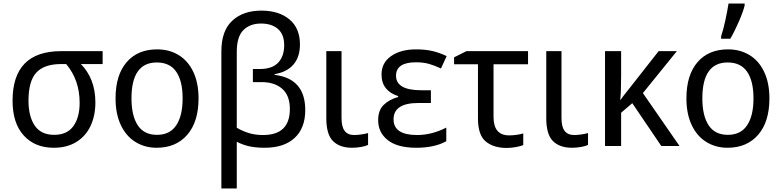

<svg xmlns="http://www.w3.org/2000/svg" viewBox="-20 -825 4418 1085"><path d="M284 10Q177 10 114 -59.5Q51 -129 51 -256Q51 -536 326 -536H560V-463H437Q476 -424 497.5 -369.5Q519 -315 519 -246Q519 -172 492 -114Q465 -56 412 -23Q359 10 284 10ZM286 -63Q359 -63 394.5 -112Q430 -161 430 -244Q430 -373 354 -463H325Q230 -463 185.5 -415Q141 -367 141 -256Q141 -167 176.5 -115Q212 -63 286 -63Z M865 10Q798 10 745 -23Q692 -56 662.5 -119Q633 -182 633 -269Q633 -401 695.5 -473.5Q758 -546 868 -546Q937 -546 990 -513.5Q1043 -481 1072.5 -418.5Q1102 -356 1102 -269Q1102 -137 1038.5 -63.5Q975 10 865 10ZM867 -63Q940 -63 976 -117Q1012 -171 1012 -269Q1012 -367 976 -419.5Q940 -472 866 -472Q723 -472 723 -269Q723 -171 758.5 -117Q794 -63 867 -63Z M1675 -574Q1675 -503 1638.5 -460.5Q1602 -418 1532 -406V-402Q1705 -381 1705 -203Q1705 -101 1645 -45.5Q1585 10 1476 10Q1425 10 1387.5 1.5Q1350 -7 1318 -24V240H1231V-535Q1231 -651 1292.5 -708Q1354 -765 1457 -765Q1556 -765 1615.5 -715.5Q1675 -666 1675 -574ZM1318 -531V-103Q1353 -83 1388 -72.5Q1423 -62 1467 -62Q1618 -62 1618 -209Q1618 -285 1575 -323Q1532 -361 1458 -361H1409V-435H1448Q1518 -435 1552 -471Q1586 -507 1586 -570Q1586 -630 1551 -661Q1516 -692 1455 -692Q1393 -692 1355.5 -655Q1318 -618 1318 -531Z M1910 -158Q1910 -109 1927.5 -85.5Q1945 -62 1982 -62Q2001 -62 2023.5 -65.5Q2046 -69 2060 -73V-6Q2046 1 2020 5.5Q1994 10 1969 10Q1900 10 1862 -27.5Q1824 -65 1824 -157V-536H1910Z M2415 -243H2345Q2204 -243 2204 -151Q2204 -62 2337 -62Q2420 -62 2502 -104V-27Q2436 10 2332 10Q2226 10 2171.5 -33Q2117 -76 2117 -146Q2117 -201 2147.5 -231.5Q2178 -262 2230 -277V-282Q2185 -296 2160.5 -326.5Q2136 -357 2136 -404Q2136 -470 2190 -508Q2244 -546 2332 -546Q2384 -546 2424 -536.5Q2464 -527 2504 -508L2472 -438Q2436 -455 2404 -464Q2372 -473 2331 -473Q2218 -473 2218 -397Q2218 -315 2361 -315H2415Z M2964 -462H2769V-164Q2769 -60 2857 -60Q2877 -60 2899 -63Q2921 -66 2937 -71V-5Q2922 1 2896 6Q2870 11 2843 11Q2769 11 2725 -25.5Q2681 -62 2681 -155V-462H2546V-501L2616 -536H2964Z M3153 -158Q3153 -109 3170.5 -85.5Q3188 -62 3225 -62Q3244 -62 3266.5 -65.5Q3289 -69 3303 -73V-6Q3289 1 3263 5.5Q3237 10 3212 10Q3143 10 3105 -27.5Q3067 -65 3067 -157V-536H3153Z M3613 -299 3820 0H3717L3553 -242L3490 -188V0H3399V-536H3490V-397Q3490 -306 3485 -261H3487Q3500 -280 3526 -312L3702 -536H3805Z M4091 10Q4024 10 3971 -23Q3918 -56 3888.5 -119Q3859 -182 3859 -269Q3859 -401 3921.5 -473.5Q3984 -546 4094 -546Q4163 -546 4216 -513.5Q4269 -481 4298.5 -418.5Q4328 -356 4328 -269Q4328 -137 4264.5 -63.5Q4201 10 4091 10ZM4093 -63Q4166 -63 4202 -117Q4238 -171 4238 -269Q4238 -367 4202 -419.5Q4166 -472 4092 -472Q3949 -472 3949 -269Q3949 -171 3984.5 -117Q4020 -63 4093 -63ZM4055 -620Q4067 -655 4078.5 -708Q4090 -761 4097 -805H4188V-794Q4180 -760 4155.5 -703.5Q4131 -647 4107 -606H4055Z"/></svg>

Font: Noto Sans Display
Style: Regular
Weight: 400
Designer: Monotype Design team
Foundry: Monotype Imaging Inc.
Version: Version 1.000